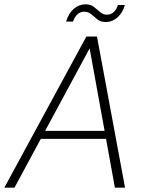

<svg xmlns="http://www.w3.org/2000/svg" viewBox="-30 -869 679 889"><path d="M-10 0 370 -700H419L549 0H502L385 -645L37 0ZM134 -226 156 -263H475L483 -226ZM276 -769Q287 -807 311.5 -828Q336 -849 366 -849Q390 -849 405 -837Q420 -825 433.5 -813Q447 -801 466 -801Q483 -801 496 -812.5Q509 -824 516 -846H548Q539 -811 514.5 -789Q490 -767 460 -767Q436 -767 421 -779Q406 -791 392.5 -803Q379 -815 359 -815Q343 -815 329.5 -803.5Q316 -792 308 -769Z"/></svg>

Font: DM Sans 10pt ExtraLight
Style: Italic
Weight: 250
Italic angle: -10°
Version: Version 4.004;gftools[0.9.30]